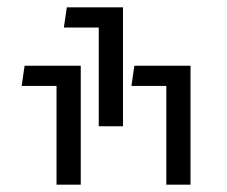

<svg xmlns="http://www.w3.org/2000/svg" viewBox="-20 -768 617 523"><path d="M433 -265V-589H499V-265ZM338 -534 346 -589H471V-534ZM134 -265V-589H200V-265ZM39 -534 47 -589H172V-534ZM249 -424V-748H315V-424ZM154 -693 162 -748H287V-693Z"/></svg>

Font: Noto Sans Hebrew Thin Light
Style: Regular
Weight: 300
Version: Version 3.001